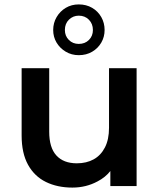

<svg xmlns="http://www.w3.org/2000/svg" viewBox="-20 -843 721 870"><path d="M308 7Q240 7 188 -18.5Q136 -44 107 -96.5Q78 -149 78 -229V-534H203V-246Q203 -174 235.5 -138.5Q268 -103 328 -103Q372 -103 404.5 -121Q437 -139 455.5 -175Q474 -211 474 -264V-534H599V0H480V-68Q457 -39 422 -21Q370 7 308 7ZM337 -593Q304 -593 277.5 -609Q251 -625 236 -650.5Q221 -676 221 -707Q221 -739 236.5 -765.5Q252 -792 278 -807.5Q304 -823 337 -823Q371 -823 397.5 -807.5Q424 -792 439 -765.5Q454 -739 454 -707Q454 -676 439 -650Q424 -624 397.5 -608.5Q371 -593 337 -593ZM337 -644Q365 -644 383 -662Q401 -680 401 -707Q401 -735 383 -753.5Q365 -772 337 -772Q311 -772 292.5 -754Q274 -736 274 -707Q274 -680 292 -662Q310 -644 337 -644Z"/></svg>

Font: Montserrat Thin SemiBold
Style: Regular
Weight: 600
Version: Version 9.000